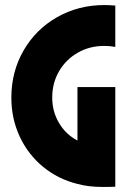

<svg xmlns="http://www.w3.org/2000/svg" viewBox="-20 -740 517 761"><path d="M388 1Q330 1 287 -11Q210 -30 150.5 -79Q91 -128 58 -199Q25 -270 25 -353Q25 -456 73.5 -540Q122 -624 206.5 -672Q291 -720 394 -720Q409 -720 437 -718V-554Q417 -558 393 -558Q335 -558 288 -531Q241 -504 214 -457.5Q187 -411 187 -353Q187 -298 214 -252.5Q241 -207 287 -183V-395H437V0Q419 1 388 1Z"/></svg>

Font: Lineal Heavy
Style: Regular
Weight: 900
Designer: Created by Frank Adebiaye with contributions from Anton Moglia & Ariel Martín Pérez
Created by Frank ADEBIAYE with FontF
Foundry: Velvetyne Type Foundry
Version: Version 2.000